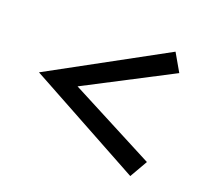

<svg xmlns="http://www.w3.org/2000/svg" viewBox="-93 -692 786 726"><g transform="rotate(20 300.0 -329.0)"><path d="M497.1 -78.6 38.6 -329.1 497.1 -579.1 538.1 -507.8 193.8 -329.1 538.1 -149.9Z"/></g></svg>

Font: Acari Sans Medium
Style: Italic
Weight: 500
Italic angle: -13°
Designer: Alfredo Marco Pradil and Stefan Peev
Foundry: Hanken Design Co.
Version: Version 1.045